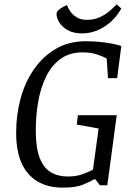

<svg xmlns="http://www.w3.org/2000/svg" viewBox="-20 -849 611 880"><path d="M267 11Q199 11 151 -18Q103 -47 78.5 -102.5Q54 -158 54 -241Q54 -321 74 -396Q94 -471 135 -530.5Q176 -590 235.5 -625Q295 -660 373 -660Q417 -660 462 -654Q507 -648 536 -638L517 -491H475L469 -581Q455 -589 426 -599Q397 -609 359 -609Q299 -609 258 -579.5Q217 -550 192 -499.5Q167 -449 155.5 -385Q144 -321 144 -252Q144 -171 162 -125Q180 -79 213 -59.5Q246 -40 291 -40Q328 -40 355 -49.5Q382 -59 406 -71L432 -260L332 -278L337 -321H515L472 0H438L417 -27H411Q397 -18 362.5 -3.5Q328 11 267 11ZM356 -696Q316 -696 290 -711Q264 -726 251.5 -747Q239 -768 239 -785Q239 -797 254.5 -808Q270 -819 287 -826Q289 -818 299 -801.5Q309 -785 328.5 -771.5Q348 -758 378 -758Q413 -758 440.5 -771.5Q468 -785 487 -802.5Q506 -820 515 -829L536 -810Q506 -757 458 -726.5Q410 -696 356 -696Z"/></svg>

Font: Faustina
Style: Italic
Weight: 400
Italic angle: -8°
Designer: Alfonso Garcia
Foundry: http://www.omnibus-type.com
Version: Version 1.200